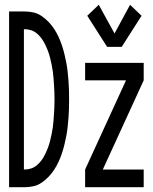

<svg xmlns="http://www.w3.org/2000/svg" viewBox="-20 -783 640 803"><path d="M18 0V-735H82Q101 -735 119.5 -731Q138 -727 154 -716Q170 -705 183 -691.5Q196 -678 206.5 -662Q217 -646 225 -628.5Q233 -611 239 -593Q245 -575 249.5 -556.5Q254 -538 257.5 -519.5Q261 -501 263 -482Q265 -463 266.5 -444Q268 -425 268.5 -406Q269 -387 269 -368Q269 -348 268.5 -329Q268 -310 266.5 -291Q265 -272 263 -253Q261 -234 257.5 -215.5Q254 -197 249.5 -178.5Q245 -160 239 -142Q233 -124 225 -106.5Q217 -89 206.5 -73Q196 -57 183 -43.5Q170 -30 154 -19Q138 -8 119.5 -4Q101 0 82 0ZM82 -74Q97 -74 110.5 -78.5Q124 -83 135.5 -93Q147 -103 155 -114.5Q163 -126 169.5 -139.5Q176 -153 181 -166.5Q186 -180 189.5 -194Q193 -208 196 -222.5Q199 -237 201 -251.5Q203 -266 204 -280.5Q205 -295 206 -309.5Q207 -324 207.5 -338.5Q208 -353 208 -368Q208 -382 207.5 -396.5Q207 -411 206 -425.5Q205 -440 204 -454.5Q203 -469 201 -483.5Q199 -498 196 -512.5Q193 -527 189.5 -541Q186 -555 181 -568.5Q176 -582 169.5 -595.5Q163 -609 155 -620.5Q147 -632 135.5 -642Q124 -652 110.5 -656.5Q97 -661 82 -661H80V-74ZM428 -587 345 -717 393 -763 459 -643 524 -763 572 -717 489 -587ZM336 0V-74L507 -447H336V-520H581V-447L410 -74H581V0Z"/></svg>

Font: Zed Mono Extended
Style: Regular
Weight: 400
Width: 7
Monospace: yes
Designer: Belleve Invis
Foundry: Belleve Invis
Version: Version 1.0.0; ttfautohint (v1.8.4)